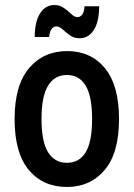

<svg xmlns="http://www.w3.org/2000/svg" viewBox="-20 -732 531 763"><path d="M38 -259Q38 -393 95.5 -461Q153 -529 247 -529Q341 -529 397 -461Q453 -393 453 -259Q453 -124 396 -56.5Q339 11 246 11Q151 11 94.5 -56.5Q38 -124 38 -259ZM145 -259Q145 -169 171 -127Q197 -85 246 -85Q295 -85 320.5 -127Q346 -169 346 -259Q346 -349 320.5 -391.5Q295 -434 246 -434Q197 -434 171 -391.5Q145 -349 145 -259ZM118 -585Q118 -645 139 -678.5Q160 -712 196 -712Q218 -712 234.5 -700Q251 -688 263.5 -676Q276 -664 288 -664Q298 -664 306 -673Q314 -682 316 -707H374Q374 -646 353 -613Q332 -580 296 -580Q274 -580 257.5 -592Q241 -604 228.5 -615.5Q216 -627 204 -627Q194 -627 186 -618Q178 -609 175 -585Z"/></svg>

Font: Radio Canada Condensed Medium
Style: Regular
Weight: 500
Width: 3
Designer: Charles Daoud, Etienne Aubert Bonn, Alexandre Saumier Demers, Jacques Le Bailly
Foundry: Radio-Canada
Version: Version 2.104; ttfautohint (v1.8.4.7-5d5b);gftools[0.9.28.de